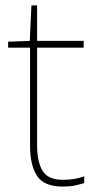

<svg xmlns="http://www.w3.org/2000/svg" viewBox="-20 -679 359 709"><path d="M212 -15Q237 -15 256 -18.5Q275 -22 291 -28V-3Q275 2 256.5 6Q238 10 212 10Q142 10 116.5 -30Q91 -70 91 -140V-503H10V-525L90 -528L96 -659H117V-528H289V-503H117V-143Q117 -82 137 -48.5Q157 -15 212 -15Z"/></svg>

Font: Noto Sans Cherokee Thin
Style: Regular
Weight: 100
Designer: Monotype Design Team
Foundry: Monotype Imaging Inc.
Version: Version 2.001; ttfautohint (v1.8.4.7-5d5b)